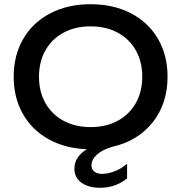

<svg xmlns="http://www.w3.org/2000/svg" viewBox="-20 -698 860 911"><path d="M775 -334Q775 -206 704 -117Q633 -28 511 -1Q464 13 439 36.5Q414 60 414 86Q414 105 427.5 116Q441 127 465 127Q493 127 525.5 114Q558 101 583 79V148Q562 167 528.5 180Q495 193 457 193Q400 193 366.5 169Q333 145 333 102Q333 73 349 49.5Q365 26 392 10Q288 6 209.5 -38Q131 -82 88 -158.5Q45 -235 45 -334Q45 -436 90.5 -514Q136 -592 219 -635Q302 -678 410 -678Q518 -678 601 -635Q684 -592 729.5 -514Q775 -436 775 -334ZM655 -334Q655 -405 624.5 -459Q594 -513 538.5 -543Q483 -573 410 -573Q337 -573 281.5 -543Q226 -513 195.5 -459Q165 -405 165 -334Q165 -263 195.5 -209Q226 -155 281.5 -125Q337 -95 410 -95Q483 -95 538.5 -125Q594 -155 624.5 -209Q655 -263 655 -334Z"/></svg>

Font: Madhuban Medium
Style: Regular
Weight: 500
Designer: jaikishan Patel
Foundry: MagicType
Version: Version 1.000